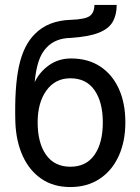

<svg xmlns="http://www.w3.org/2000/svg" viewBox="-20 -744 567 775"><path d="M264 11Q196 11 147.5 -22Q99 -55 72 -114Q45 -173 42 -250Q38 -391 56.5 -476.5Q75 -562 121 -607Q174 -661 266 -664Q325 -666 343 -680Q361 -694 361 -724H451Q451 -684 435 -656Q419 -628 379 -612Q339 -596 266 -591Q204 -590 169 -553Q147 -531 135.5 -495Q124 -459 120 -412Q139 -453 177.5 -480.5Q216 -508 267 -508Q335 -508 384 -476Q433 -444 459.5 -386Q486 -328 486 -250Q486 -173 459 -114Q432 -55 382 -22Q332 11 264 11ZM264 -71Q328 -71 361.5 -119Q395 -167 395 -250Q395 -332 361.5 -380Q328 -428 264 -428Q203 -428 167.5 -379Q132 -330 132 -250Q132 -167 166 -119Q200 -71 264 -71Z"/></svg>

Font: Zen Kaku Gothic Antique Medium
Style: Regular
Weight: 500
Designer: Yoshimichi Ohira
Foundry: Positype
Version: Version 1.002